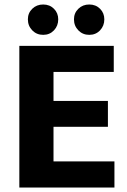

<svg xmlns="http://www.w3.org/2000/svg" viewBox="-20 -834 563 854"><path d="M66 -630H486V-514H218V-385H460V-270H218V-116H489V0H66ZM104 -748Q104 -776 123.5 -795Q143 -814 172 -814Q201 -814 220 -795Q239 -776 239 -748Q239 -719 220 -699Q201 -679 172 -679Q143 -679 123.5 -699Q104 -719 104 -748ZM309 -748Q309 -776 328.5 -795Q348 -814 377 -814Q406 -814 425 -795Q444 -776 444 -748Q444 -719 425 -699Q406 -679 377 -679Q348 -679 328.5 -699Q309 -719 309 -748Z"/></svg>

Font: Mukta ExtraBold
Style: Regular
Weight: 800
Designer: Girish Dalvi and Yashodeep Gholap
Foundry: Ek Type
Version: Version 2.538;PS 1.002;hotconv 16.6.51;makeotf.lib2.5.65220;